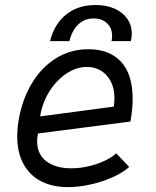

<svg xmlns="http://www.w3.org/2000/svg" viewBox="-20 -760 640 786"><path d="M50.5 -202Q50.5 -237.5 58 -277Q73 -357.5 111.8 -421.2Q150.5 -485 209.8 -521.8Q269 -558.5 342.5 -558.5Q427.5 -558.5 475.2 -507.5Q523 -456.5 523 -355.5Q523 -313.5 514 -262.5L135.5 -213.5Q132 -197.5 132 -181.5Q132 -128.5 169.8 -99.8Q207.5 -71 272 -71Q308 -71 344.5 -79.8Q381 -88.5 410.5 -102.8Q440 -117 455.5 -132.5L509 -76.5Q481 -52 438.2 -33.2Q395.5 -14.5 348 -4.2Q300.5 6 258.5 6Q194 6 147.2 -18.5Q100.5 -43 75.5 -89.8Q50.5 -136.5 50.5 -202ZM448.5 -359Q448.5 -396.5 434.2 -425.2Q420 -454 394.5 -470Q369 -486 336 -486Q291.5 -486 250 -457.5Q208.5 -429 180.2 -382.5Q152 -336 144.5 -283.5L445.5 -323.5Q448.5 -342.5 448.5 -359ZM372 -739.5Q416 -739.5 449.5 -724.5Q483 -709.5 501.2 -683Q519.5 -656.5 519.5 -622.5Q519.5 -609 515.5 -591.5H436.5Q439 -604 439 -613.5Q439 -645 418.2 -664.8Q397.5 -684.5 363.5 -684.5Q326.5 -684.5 300.8 -660.2Q275 -636 264 -591.5H185Q201.5 -660.5 250 -700Q298.5 -739.5 372 -739.5Z"/></svg>

Font: JuliaMono Italic
Style: Regular
Weight: 400
Italic angle: -9°
Monospace: yes
Designer: cormullion
Foundry: corm
Version: Version 0.049; ttfautohint (v1.8.4)